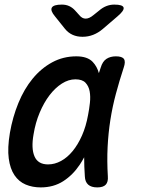

<svg xmlns="http://www.w3.org/2000/svg" viewBox="-20 -805 640 835"><path d="M157 10Q121 10 91.5 -2.5Q62 -15 43 -43Q24 -71 18 -116Q12 -161 23 -227Q35 -296 60 -357Q85 -418 122 -463Q159 -508 207 -534Q255 -560 312 -560Q360 -560 383 -536Q402 -516 410 -487L418 -511Q426 -538 443 -549Q460 -560 484 -560Q511 -560 519 -548.5Q527 -537 518 -511Q499 -453 484 -397Q469 -341 460 -283.5Q451 -226 448 -165.5Q445 -105 449 -38Q451 -14 440 -2Q429 10 403 10Q377 10 363.5 -2Q350 -14 349 -38Q346 -81 346 -121Q337 -104 327 -89Q297 -44 255 -17Q213 10 157 10ZM189 -90Q218 -90 245.5 -105Q273 -120 296 -148Q319 -176 336.5 -215.5Q354 -255 363 -305Q368 -330 371 -357.5Q374 -385 370 -407.5Q366 -430 352 -445Q338 -460 308 -460Q278 -460 249 -441.5Q220 -423 195.5 -391Q171 -359 152.5 -315Q134 -271 126 -221Q115 -160 130 -125Q145 -90 189 -90ZM249 -785Q267 -785 281 -778.5Q295 -772 306 -760L325 -739Q337 -724 352.5 -724Q368 -724 386 -739L411 -759Q426 -772 442.5 -778.5Q459 -785 477 -785Q514 -785 517.5 -772Q521 -759 490 -733L427 -679Q407 -662 385 -653.5Q363 -645 339 -645Q315 -645 296 -653.5Q277 -662 263 -679L219 -734Q198 -759 205.5 -772Q213 -785 249 -785Z"/></svg>

Font: Maple Mono Medium
Style: Italic
Weight: 500
Italic angle: -10°
Monospace: yes
Designer: subframe7536
Version: Version 7.000